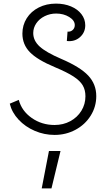

<svg xmlns="http://www.w3.org/2000/svg" viewBox="-20 -726 600 1063"><path d="M34 -152 84 -173Q100 -112 155.5 -73Q211 -34 282 -34Q330 -34 369 -55Q408 -76 430.5 -112.5Q453 -149 453 -193Q453 -228 438 -253.5Q423 -279 387 -302.5Q351 -326 284 -354Q186 -395 145 -437.5Q104 -480 104 -540Q104 -587 128 -625Q152 -663 194.5 -684.5Q237 -706 290 -706Q336 -706 373 -690.5Q410 -675 431 -647.5Q452 -620 452 -586Q452 -546 422.5 -520Q393 -494 350 -499L354 -551Q370 -549 382 -559.5Q394 -570 394 -587Q394 -613 363 -632Q332 -651 291 -651Q257 -651 227.5 -636.5Q198 -622 181 -597Q164 -572 164 -543Q164 -501 199.5 -468.5Q235 -436 319 -400Q424 -355 468.5 -307.5Q513 -260 513 -194Q513 -135 482 -85.5Q451 -36 398 -7.5Q345 21 282 21Q225 21 172.5 -1.5Q120 -24 83 -63.5Q46 -103 34 -152ZM251 110H315L265 317H211Z"/></svg>

Font: Bellota
Style: Regular
Weight: 400
Designer: Kemie Guaida
Foundry: Kemie Guaida
Version: Version 4.001